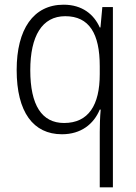

<svg xmlns="http://www.w3.org/2000/svg" viewBox="-20 -655 581 818"><path d="M405 -93V143H461V-625H416L408 -538H405C380 -594 330 -635 251 -635C122 -635 51 -530 51 -357C51 -177 122 -83 244 -83C325 -83 379 -126 405 -188H409C406 -158 405 -117 405 -93ZM253 -131C158 -131 109 -207 109 -356C109 -501 159 -586 258 -586C360 -586 405 -512 405 -373V-339C405 -207 357 -131 253 -131Z"/></svg>

Font: Noto Sans Kannada UI SemiCondensed Light
Style: Regular
Weight: 300
Width: 4
Designer: Jelle Bosma - Monotype Design Team
Foundry: Monotype Imaging Inc.
Version: Version 2.005